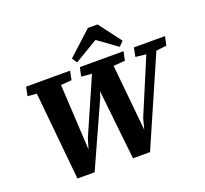

<svg xmlns="http://www.w3.org/2000/svg" viewBox="-145 -1045 1298 1218"><g transform="rotate(-20 504.0 -435.5)"><path d="M177 2 119 -592 58 -597 70 -657H367L355 -597L282 -591L306 -147L327 -217L491 -591L420 -597L433 -657H728L715 -597L637 -591L681 -144L700 -216L857 -589L786 -597L798 -657H1008L995 -597L925 -589L667 2H552L501 -470L488 -430L293 2ZM631 -873 745 -722 715 -691 585 -785 427 -691 404 -725 566 -873Z"/></g></svg>

Font: Source Serif 4 SmText
Style: Bold Italic
Weight: 700
Italic angle: -12°
Designer: Frank Grießhammer
Foundry: Adobe
Version: Version 4.005;hotconv 1.1.0;makeotfexe 2.6.0